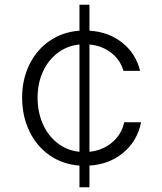

<svg xmlns="http://www.w3.org/2000/svg" viewBox="-20 -687 680 807"><path d="M573 -173Q557 -94 498 -45Q439 4 356 9V100H314V9Q244 4 189 -34Q134 -72 103.5 -135.5Q73 -199 73 -277Q73 -353 103.5 -415.5Q134 -478 189 -515.5Q244 -553 314 -558V-667H356V-558Q437 -553 494 -507.5Q551 -462 569 -389H499Q486 -435 447.5 -465Q409 -495 356 -500V-49Q412 -55 451.5 -88.5Q491 -122 502 -173ZM314 -49V-500Q263 -495 223 -465Q183 -435 160.5 -386Q138 -337 138 -277Q138 -215 160.5 -165Q183 -115 223 -84.5Q263 -54 314 -49Z"/></svg>

Font: Open Sauce One Light
Style: Regular
Weight: 300
Designer: Alfredo Marco Pradil
Foundry: Creative Sauce Fz LLC
Version: Version 1.477